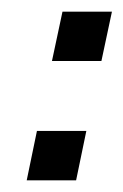

<svg xmlns="http://www.w3.org/2000/svg" viewBox="-20 -310 212 330"><path d="M43.5 -85H128.4L110.8 0H25.9ZM87.4 -290H172.4L154.3 -205.1H69.3Z"/></svg>

Font: Fibel Nord
Style: Italic
Weight: 400
Designer: Peter Wiegel
Foundry: Peter Wioegel
Version: Version 000.000